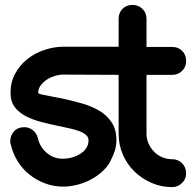

<svg xmlns="http://www.w3.org/2000/svg" viewBox="-20 -755 796 785"><path d="M465 -678Q465 -703 481 -719Q497 -735 522 -735Q545 -735 562 -719Q579 -703 579 -678V-563H684Q709 -563 725 -547Q741 -531 741 -505Q741 -482 725 -465.5Q709 -449 684 -449H579V-208Q579 -187 587.5 -168Q596 -149 610 -134.5Q624 -120 643.5 -112Q663 -104 685 -104Q708 -104 724.5 -87.5Q741 -71 741 -46Q741 -23 724 -6.5Q707 10 684 10Q639 10 599 -7.5Q559 -25 529 -54.5Q499 -84 482 -123.5Q465 -163 465 -208V-449Q406 -449 348 -449.5Q290 -450 231 -450Q224 -449 216 -447.5Q208 -446 200 -443Q174 -435 155 -416Q136 -397 136 -376Q136 -371 154 -368L199 -359Q207 -357 215 -356Q223 -355 231 -353Q272 -344 312 -333Q352 -322 384 -303.5Q416 -285 436 -255.5Q456 -226 456 -181Q456 -152 443.5 -122.5Q431 -93 421 -79Q406 -59 385.5 -43Q365 -27 340.5 -15.5Q316 -4 289.5 2Q263 8 238 8Q199 8 163.5 -5.5Q128 -19 99.5 -42Q71 -65 51.5 -97Q32 -129 24 -165Q22 -168 22 -173V-178Q22 -201 37.5 -218Q53 -235 79 -235Q99 -235 114.5 -222.5Q130 -210 135 -190Q143 -154 171 -130Q199 -106 237 -106Q256 -106 275 -111.5Q294 -117 309 -126.5Q324 -136 333 -150Q342 -164 342 -181Q342 -194 332 -203Q322 -212 305 -218.5Q288 -225 265 -230L219 -240Q184 -247 149.5 -256Q115 -265 86.5 -279.5Q58 -294 40.5 -317Q23 -340 23 -376Q23 -419 42 -454Q61 -489 92 -513.5Q123 -538 162 -551Q201 -564 240 -564H465Z"/></svg>

Font: VDS
Style: Bold
Weight: 700
Designer: artmaker
Foundry: artmaker
Version: Version 1.000 2009 initial release